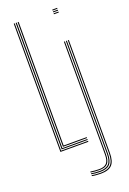

<svg xmlns="http://www.w3.org/2000/svg" viewBox="-185 -862 758 1125"><g transform="rotate(-20 194.0 -299.5)"><path d="M58.5 0V-800H64.5V-5.8H232.8V0ZM70.5 -11.5V-800H76.8V-17.2H232.8V-11.5ZM82.8 -23.2V-800H89V-29H232.8V-23.2ZM298.5 -794.2V-800H329V-794.2ZM298.5 -771V-776.8H329V-771ZM298.5 -782.8V-788.5H329V-782.8ZM238 201Q225.2 201 208.4 199.6Q191.5 198.2 183.5 196V190.2Q192.5 192.5 209 193.9Q225.5 195.2 238 195.2Q283.5 195.2 303.2 174Q323 152.8 323 104V-600H329V104Q329 156 307.9 178.5Q286.8 201 238 201ZM238 189.8Q226 189.8 209.6 188.4Q193.2 187 183.5 184.8V179.2Q193.2 181 209.2 182.4Q225.2 183.8 238 183.8Q277 183.8 293.9 165.2Q310.8 146.8 310.8 104V-600H316.8V104Q316.8 149.8 298.5 169.8Q280.2 189.8 238 189.8ZM238 178.2Q226 178.2 209.6 176.9Q193.2 175.5 183.5 173.8V168Q193.5 169.8 209.6 171.1Q225.8 172.5 238 172.5Q270.5 172.5 284.5 156.5Q298.5 140.5 298.5 104V-600H304.5V104Q304.5 143.5 289.1 160.9Q273.8 178.2 238 178.2Z"/></g></svg>

Font: Big Shoulders Inline Display ExtraLight
Style: Regular
Weight: 250
Version: Version 2.002